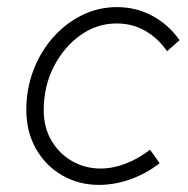

<svg xmlns="http://www.w3.org/2000/svg" viewBox="-20 -509 529 540"><path d="M258 11Q202 11 155.5 -15.5Q109 -42 81.5 -90Q54 -138 54 -200Q54 -259 74 -311.5Q94 -364 129.5 -404Q165 -444 211 -466.5Q257 -489 309 -489Q363 -489 408.5 -464.5Q454 -440 485 -396L450 -365Q425 -401 389 -422Q353 -443 308 -443Q252 -443 205.5 -409.5Q159 -376 131 -321Q103 -266 103 -199Q103 -150 125 -113Q147 -76 183.5 -55.5Q220 -35 263 -35Q298 -35 334 -49Q370 -63 402 -88L429 -50Q392 -21 347.5 -5Q303 11 258 11Z"/></svg>

Font: Red Hat Text VF
Style: Italic
Weight: 300
Italic angle: -12°
Designer: Pentagram, MCKL
Foundry: Pentagram, MCKL
Version: Version 1.023